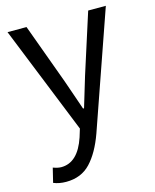

<svg xmlns="http://www.w3.org/2000/svg" viewBox="-116 -622 753 934"><g transform="rotate(-15 260.5 -154.5)"><path d="M100.6 234.4Q65.4 234.4 37.1 222.7L54.7 150.4Q79.1 159.2 95.7 159.2Q179.7 159.2 218.8 42L231.4 1L12.7 -543H108.4L218.8 -241.2Q227.5 -215.8 246.1 -162.6Q264.6 -109.4 271.5 -88.9H276.4Q312.5 -209 322.3 -241.2L418.9 -543H507.8L302.7 44.9Q270.5 134.8 223.6 184.6Q176.8 234.4 100.6 234.4Z"/></g></svg>

Font: irohakakuC Regular
Style: Regular
Weight: 400
Designer: [Source Han Sans]
Ryoko NISHIZUKA Ë•øÂ°öÊ∂ºÂ≠ê (kana & ideographs); Paul D. Hunt (Latin, Greek & Cyrillic); Wenlong ZHAN
Version: Version 1.001.20160904